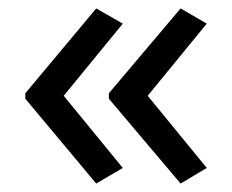

<svg xmlns="http://www.w3.org/2000/svg" viewBox="-20 -491 549 455"><path d="M40 -270 208 -471 271 -435 131 -264 271 -93 208 -56 40 -257ZM238 -270 408 -471 470 -435 330 -264 470 -93 408 -56 238 -257Z"/></svg>

Font: Noto Sans Tirhuta
Style: Regular
Weight: 400
Designer: Monotype Design Team
Foundry: Monotype Imaging Inc.
Version: Version 2.003; ttfautohint (v1.8.4.7-5d5b)